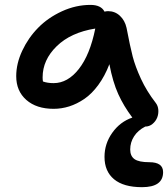

<svg xmlns="http://www.w3.org/2000/svg" viewBox="-20 -485 693 792"><path d="M201.2 -36.1Q130.4 -36.1 88.6 -72.8Q46.9 -109.4 46.9 -170.9Q46.9 -222.7 71.8 -275.9Q96.7 -329.1 137.5 -370.6Q178.2 -412.1 235.6 -438.5Q293 -464.8 353 -464.8Q397 -464.8 411.1 -437Q418.9 -439 425.8 -439Q454.1 -439 474.6 -419.9Q495.1 -400.9 502 -370.1Q516.6 -293.5 527.3 -252Q538.1 -210.4 561.5 -159.7Q585 -108.9 622.1 -61Q631.8 -48.8 633.1 -31.7Q634.3 -14.6 628.2 0.5Q622.1 15.6 608.9 26.4Q595.7 37.1 579.1 37.1Q548.8 52.7 533 77.4Q517.1 102.1 517.1 131.8Q517.1 158.7 534.9 171.4Q552.7 184.1 596.2 184.1Q652.8 184.1 652.8 225.1Q652.8 287.1 565.9 287.1Q489.7 287.1 450.4 254.4Q411.1 221.7 411.1 162.1Q411.1 107.4 443.4 62.3Q475.6 17.1 525.9 0Q490.2 -47.4 467.8 -96.9Q445.3 -146.5 431.2 -220.2Q412.6 -171.4 385.7 -134.8Q358.9 -98.1 328.1 -77.1Q297.4 -56.2 265.6 -46.1Q233.9 -36.1 201.2 -36.1ZM155.8 -166Q155.8 -156.2 157.2 -148.9Q175.8 -142.1 201.2 -142.1Q259.3 -142.1 305.2 -200.4Q351.1 -258.8 373 -367.2Q272 -351.1 213.9 -294.4Q155.8 -237.8 155.8 -166Z"/></svg>

Font: Shantell Sans Irregular
Style: Regular
Weight: 500
Designer: Stephen Nixon, Anya Danilova, Shantell Martin
Foundry: Arrow Type
Version: Version 1.006;[9816181b4]